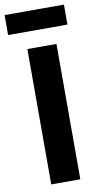

<svg xmlns="http://www.w3.org/2000/svg" viewBox="-107 -931 505 975"><g transform="rotate(-10 145.5 -444.0)"><path d="M75 -698H225V0H75ZM-9 -888H297V-785H-9Z"/></g></svg>

Font: iA Writer Quattro V
Style: Regular
Weight: 400
Designer: Mike Abbink, Paul van der Laan, Pieter van Rosmalen, Oliver Reichenstein
Foundry: Information Architects Inc.
Version: Version 2.000